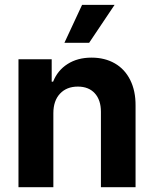

<svg xmlns="http://www.w3.org/2000/svg" viewBox="-20 -776 638 796"><path d="M201.2 0H56.6V-530.3H194.3V-437.5H200.2Q218.8 -484.4 260.3 -510.7Q301.8 -537.1 359.4 -537.1Q414.6 -537.1 456.1 -513.2Q497.6 -489.3 520 -444.1Q542.5 -398.9 542 -337.9V0H398.4V-312.5Q398.4 -361.3 373 -389.2Q347.7 -417 302.7 -417Q256.3 -417 228.8 -387.7Q201.2 -358.4 201.2 -306.6ZM320.3 -755.9H455.1L349.6 -598.6H247.1Z"/></svg>

Font: Pretendard
Style: Bold
Weight: 700
Designer: Base glyphs from Inter by Rasmus Andersson; Hangeul glyphs from Noto Sans CJK(Source Han Sans) by Jang Soo-young and Kan
Foundry: Kil Hyung-jin
Version: Version 1.309